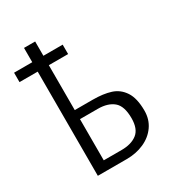

<svg xmlns="http://www.w3.org/2000/svg" viewBox="-179 -794 824 897"><g transform="rotate(-30 233.0 -345.0)"><path d="M85.9 -562H-12.2V-612.8H85.9V-689.9H146V-612.8H250V-562H146V-319.8H242.2Q299.3 -319.8 339.1 -307.1Q378.9 -294.4 402.8 -258.1Q426.8 -221.7 426.8 -154.8Q426.8 -107.9 402.1 -72.8Q377.4 -37.6 335.2 -18.8Q293 0 242.2 0H85.9ZM242.2 -48.8Q294.9 -48.8 325.9 -72.8Q356.9 -96.7 356.9 -154.8Q356.9 -220.2 326.4 -245.6Q295.9 -271 242.2 -271H146V-48.8Z"/></g></svg>

Font: Acari Sans Light
Style: Regular
Weight: 300
Designer: Alfredo Marco Pradil and Stefan Peev
Foundry: Hanken Design Co.
Version: Version 1.045;January 11, 2019;FontCreator 11.5.0.2425 64-bi